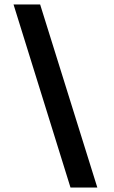

<svg xmlns="http://www.w3.org/2000/svg" viewBox="-20 -766 512 866"><path d="M419 80H298L41 -746H161Z"/></svg>

Font: Karla Neue
Style: Bold
Weight: 700
Designer: Jonathan Pinhorn
Foundry: PYRS Fontlab Ltd. / Made with FontLab
Version: Version 1.000;PS 001.001;hotconv 1.0.56